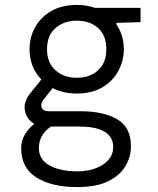

<svg xmlns="http://www.w3.org/2000/svg" viewBox="-20 -528 640 780"><path d="M292 -148Q263 -148 238.5 -154Q214 -160 194 -170L155 -121Q144 -106 149.5 -91Q155 -76 179 -76H310Q400 -76 456 -43.5Q512 -11 512 66Q512 109 489.5 147Q467 185 419 208.5Q371 232 294 232Q190 232 128 193Q66 154 66 74Q66 43 81 18.5Q96 -6 119 -25Q89 -42 81.5 -77.5Q74 -113 102 -148L148 -205Q100 -255 100 -328Q100 -376 122.5 -417Q145 -458 188 -483Q231 -508 292 -508Q332 -508 366 -496H551V-438L453 -435V-429Q483 -385 483 -328Q483 -281 460.5 -239.5Q438 -198 395.5 -173Q353 -148 292 -148ZM292 -212Q345 -212 378.5 -242.5Q412 -273 412 -328Q412 -384 378.5 -414Q345 -444 292 -444Q240 -444 205.5 -414Q171 -384 171 -328Q171 -273 205.5 -242.5Q240 -212 292 -212ZM138 74Q138 120 181 144Q224 168 294 168Q357 168 398.5 140.5Q440 113 440 69Q440 46 427.5 27.5Q415 9 384.5 -2.5Q354 -14 299 -14H187Q138 19 138 74Z"/></svg>

Font: DM Mono Light
Style: Regular
Weight: 300
Designer: Colophon Foundry
Foundry: Colophon Foundry
Version: Version 1.000; ttfautohint (v1.8.2.53-6de2)